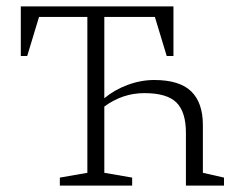

<svg xmlns="http://www.w3.org/2000/svg" viewBox="-20 -580 760 600"><path d="M167 0V-25L253 -40V-527H102L65 -405H45V-560H522V-405H501L464 -527H306V-273Q337 -299 378.5 -314.5Q420 -330 462 -330Q541 -330 577.5 -294.5Q614 -259 614 -189V-40L680 -25V0H561V-165Q561 -230 531.5 -259.5Q502 -289 431 -289Q363 -289 306 -247V-40L393 -25V0Z"/></svg>

Font: Spectral SC ExtraLight
Style: Regular
Weight: 275
Designer: Jean-Baptiste Levee
Foundry: Production Type
Version: Version 2.001